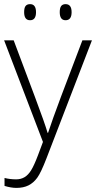

<svg xmlns="http://www.w3.org/2000/svg" viewBox="-20 -689 466 932"><path d="M0 -493.2H46.4L150.4 -216.3Q198.2 -88.9 210.9 -44.4H213.4Q232.4 -103 275.9 -219.2L379.9 -493.2H426.3L205.6 79.6Q178.7 149.4 160.6 174.1Q142.6 198.7 118.2 210.9Q93.8 223.1 59.6 223.1Q33.7 223.1 2 213.4V174.8Q28.3 181.6 58.6 181.6Q81.5 181.6 99.4 170.9Q117.2 160.2 131.3 137.2Q145.5 114.3 164.3 64.7Q183.1 15.1 188.5 0ZM97.2 -629.9Q97.2 -650.9 104.2 -659.9Q111.3 -668.9 126 -668.9Q154.8 -668.9 154.8 -629.9Q154.8 -590.8 126 -590.8Q97.2 -590.8 97.2 -629.9ZM270 -629.9Q270 -650.9 277.1 -659.9Q284.2 -668.9 298.3 -668.9Q327.6 -668.9 327.6 -629.9Q327.6 -590.8 298.3 -590.8Q270 -590.8 270 -629.9Z"/></svg>

Font: Bpm'online Open Sans Light
Style: Regular
Weight: 300
Foundry: Ascender Corporation
Version: Version 1.10